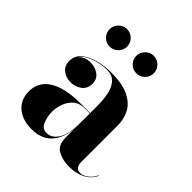

<svg xmlns="http://www.w3.org/2000/svg" viewBox="-186 -808 951 951"><g transform="rotate(45 290.0 -332.5)"><path d="M290.2 -613.9Q290.2 -639.1 308.2 -657.2Q326.2 -675.4 351.4 -675.4Q376.6 -675.4 394.6 -657.2Q412.6 -639.1 412.6 -613.9Q412.6 -588.7 394.6 -570.7Q376.6 -552.7 351.4 -552.7Q326.2 -552.7 308.2 -570.7Q290.2 -588.7 290.2 -613.9ZM103.2 -613.9Q103.2 -639.1 121.2 -657.2Q139.2 -675.4 164.4 -675.4Q189.6 -675.4 207.6 -657.2Q225.6 -639.1 225.6 -613.9Q225.6 -588.7 207.6 -570.7Q189.6 -552.7 164.4 -552.7Q139.2 -552.7 121.2 -570.7Q103.2 -588.7 103.2 -613.9ZM259.5 -252H329V-304.5Q329 -340.5 322.5 -377Q316 -413.5 296 -438Q276 -462.5 236 -462.5Q210.5 -462.5 181 -456Q151.5 -449.5 126 -435.8Q100.5 -422 87 -400.5Q110 -431 152.5 -431Q185 -431 209.8 -413.5Q234.5 -396 234.5 -363Q234.5 -327.5 209.5 -309.2Q184.5 -291 152.5 -291Q118.5 -291 95.8 -309.8Q73 -328.5 73 -361Q73 -398.5 101 -422Q129 -445.5 172.2 -456.8Q215.5 -468 261 -468Q337.5 -468 383 -446.5Q428.5 -425 448.8 -388.2Q469 -351.5 469 -304.5V-46.5Q469 -30 477.2 -18.2Q485.5 -6.5 505.5 -6.5Q520 -6.5 541.2 -20.2Q562.5 -34 576.5 -63.5L579 -62.5Q563.5 -27.5 527.5 -8.8Q491.5 10 443.5 10Q395 10 362 -9.2Q329 -28.5 329 -77.5V-137.5Q321 -67.5 284 -28.8Q247 10 180.5 10Q115.5 10 76.8 -23.2Q38 -56.5 38 -113.5Q38 -180.5 95.5 -216.2Q153 -252 259.5 -252ZM247 -29Q280.5 -29 304.8 -65.8Q329 -102.5 329 -180.5V-249.5H294Q256 -249.5 233.2 -229Q210.5 -208.5 200.5 -179.5Q190.5 -150.5 190.5 -125.5Q190.5 -90 202.8 -59.5Q215 -29 247 -29Z"/></g></svg>

Font: Bodoni* 72pt
Style: Bold
Weight: 700
Version: Version 2.3